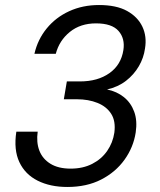

<svg xmlns="http://www.w3.org/2000/svg" viewBox="-20 -732 636 764"><path d="M248 12Q180 12 130 -13Q80 -38 57 -87Q34 -136 45 -208H130Q124 -166 136.5 -133Q149 -100 180.5 -80.5Q212 -61 261 -61Q310 -61 347 -80Q384 -99 406.5 -131.5Q429 -164 435 -204Q441 -250 422.5 -279Q404 -308 368 -322.5Q332 -337 286 -337H234L246 -408H298Q369 -408 415.5 -441Q462 -474 471 -533Q478 -579 451.5 -609Q425 -639 362 -639Q300 -639 258 -605Q216 -571 202 -518H117Q130 -575 166 -619Q202 -663 255.5 -687.5Q309 -712 374 -712Q443 -712 485.5 -688.5Q528 -665 546.5 -626Q565 -587 557 -539Q552 -502 532.5 -468.5Q513 -435 481.5 -410.5Q450 -386 406 -376Q445 -368 473 -345.5Q501 -323 514 -287.5Q527 -252 520 -205Q511 -146 475.5 -96.5Q440 -47 382.5 -17.5Q325 12 248 12Z"/></svg>

Font: DM Sans 10pt
Style: Italic
Weight: 400
Italic angle: -10°
Version: Version 4.004;gftools[0.9.30]